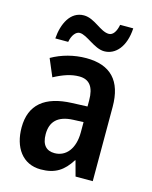

<svg xmlns="http://www.w3.org/2000/svg" viewBox="-114 -821 719 906"><g transform="rotate(15 245.5 -368.0)"><path d="M80 -605H143C149 -639 167 -660 185 -660C221 -660 269 -606 318 -606C373 -606 418 -655 423 -746H359C353 -714 339 -691 318 -691C276 -691 236 -745 183 -745C117 -745 85 -677 80 -605ZM246 -553C186 -553 127 -537 78 -509L114 -424C159 -448 197 -461 236 -461C286 -461 310 -429 310 -364V-334L235 -331C104 -326 35 -270 35 -158C35 -62 83 10 173 10C243 10 283 -17 319 -74H321L341 0H425V-363C425 -490 365 -553 246 -553ZM262 -256 311 -258V-208C311 -128 272 -81 216 -81C177 -81 153 -104 153 -157C153 -217 185 -253 262 -256Z"/></g></svg>

Font: Noto Sans Sinhala UI Condensed SemiBold
Style: Regular
Weight: 600
Width: 3
Designer: Jelle Bosma - Monotype Design Team
Foundry: Monotype Imaging Inc.
Version: Version 2.006